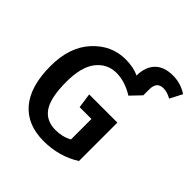

<svg xmlns="http://www.w3.org/2000/svg" viewBox="-222 -1011 1194 1194"><g transform="rotate(45 375.0 -414.0)"><path d="M624 -843Q692 -843 750 -805L708 -724Q671 -745 638 -745Q580 -745 580 -678V-625L516 -558Q438 -606 364 -606Q284 -606 233 -542Q182 -478 182 -346Q182 -208 222.5 -147Q263 -86 346 -86Q409 -86 456 -113V-293H352L338 -391H586V-53Q478 15 343 15Q198 15 120.5 -77Q43 -169 43 -346Q43 -513 132 -609.5Q221 -706 344 -706Q415 -706 463 -682Q464 -759 505 -801Q546 -843 624 -843Z"/></g></svg>

Font: FiraGO Medium
Style: Regular
Weight: 500
Designer: bBox Type
Foundry: bBox Type GmbH
Version: Version 1.001;PS 001.001;hotconv 1.0.88;makeotf.lib2.5.64775